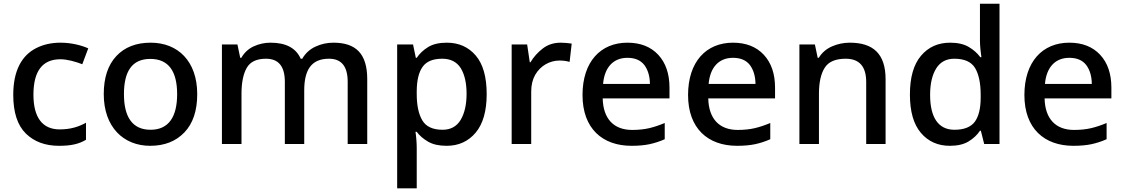

<svg xmlns="http://www.w3.org/2000/svg" viewBox="-20 -780 6089 1040"><path d="M299.8 9.8C365.7 9.8 407.2 0 445.8 -22.9V-115.2C407.2 -93.8 363.3 -79.1 303.2 -79.1C209.5 -79.1 161.1 -144 161.1 -267.1C161.1 -395 210 -459 307.1 -459C344.2 -459 388.7 -446.3 425.8 -432.1L458 -518.1C423.3 -533.7 368.2 -548.8 308.1 -548.8C258.8 -548.8 214.8 -539.1 176.3 -519.5C99.1 -480.5 51.8 -399.4 51.8 -266.1C51.8 -170.9 74.7 -101.1 120.1 -56.6C165.5 -12.2 225.1 9.8 299.8 9.8Z M1048.3 -270C1048.3 -449.2 942.9 -548.8 796.4 -548.8C717.8 -548.8 655.8 -524.9 610.4 -476.6C564.9 -428.2 542 -359.4 542 -270C542 -92.3 648.4 9.8 793.5 9.8C871.1 9.8 933.1 -14.6 979.5 -63.5C1025.4 -111.8 1048.3 -180.7 1048.3 -270ZM651.4 -270C651.4 -392.6 694.3 -460.9 794.4 -460.9C894 -460.9 939.5 -392.6 939.5 -270C939.5 -148.9 895 -77.1 795.4 -77.1C695.3 -77.1 651.4 -148.9 651.4 -270Z M1786.1 -548.8C1752.4 -548.8 1720.2 -542 1689.5 -527.8C1658.7 -513.7 1634.3 -491.7 1617.2 -461.9H1608.9C1583 -520 1528.8 -548.8 1445.3 -548.8C1413.1 -548.8 1382.8 -542 1354 -528.8C1325.2 -515.6 1303.2 -494.6 1287.1 -466.8H1281.2L1266.1 -539.1H1182.1V0H1288.1V-272C1288.1 -333 1297.9 -380.4 1316.9 -413.1C1335.9 -445.8 1370.6 -461.9 1420.9 -461.9C1488.8 -461.9 1522.9 -420.4 1522.9 -336.9V0H1627.9V-290C1627.9 -400.9 1666 -461.9 1762.2 -461.9C1829.6 -461.9 1863.3 -420.4 1863.3 -336.9V0H1969.2V-351.1C1969.2 -489.7 1907.2 -548.8 1786.1 -548.8Z M2400.4 -548.8C2358.4 -548.8 2324.7 -541 2298.8 -524.9C2272.9 -508.8 2252.4 -489.7 2237.3 -466.8H2232.4L2217.3 -539.1H2131.3V240.2H2237.3V20C2237.3 -5.4 2234.4 -42 2230.5 -65.9H2237.3C2252.4 -45.4 2272.9 -27.8 2298.8 -12.7C2324.7 2.4 2357.9 9.8 2399.4 9.8C2464.4 9.8 2516.6 -14.2 2556.6 -61.5C2596.2 -108.9 2616.2 -178.7 2616.2 -270C2616.2 -362.8 2596.7 -432.6 2557.1 -479C2517.6 -525.4 2465.3 -548.8 2400.4 -548.8ZM2375.5 -461.9C2420.9 -461.9 2454.1 -444.8 2475.6 -411.1C2496.6 -377 2507.3 -330.6 2507.3 -272C2507.3 -213.9 2496.6 -167 2475.6 -131.3C2454.1 -95.2 2421.4 -77.1 2377.4 -77.1C2324.2 -77.1 2287.6 -94.2 2267.6 -127.9C2247.6 -161.6 2237.3 -209 2237.3 -271V-287.1C2237.8 -345.7 2248.5 -389.6 2269.5 -418.5C2290 -447.3 2325.2 -461.9 2375.5 -461.9Z M3017.6 -548.8C2980 -548.8 2947.8 -538.6 2920.4 -517.6C2893.1 -496.6 2870.6 -471.7 2853.5 -442.9H2849.6L2835.4 -539.1H2751.5V0H2857.4V-284.2C2857.4 -319.3 2864.7 -349.6 2878.9 -374.5C2907.7 -424.8 2958.5 -452.1 3011.2 -452.1C3030.3 -452.1 3048.3 -449.7 3065.4 -444.8L3076.7 -543.9C3060.5 -546.4 3035.6 -548.8 3017.6 -548.8Z M3378.4 -548.8C3233.4 -548.8 3135.3 -445.8 3135.3 -265.1C3135.3 -83.5 3243.7 9.8 3400.4 9.8C3438.5 9.8 3471.2 6.8 3498.5 1C3525.9 -4.9 3553.2 -13.7 3580.6 -25.9V-113.8C3551.8 -101.6 3523.9 -92.3 3497.1 -85.9C3470.2 -79.6 3439 -76.2 3404.3 -76.2C3304.7 -76.2 3247.1 -136.2 3244.6 -247.1H3606.4V-305.2C3606.4 -380.4 3585.9 -439.9 3545.4 -483.4C3504.9 -526.9 3449.2 -548.8 3378.4 -548.8ZM3378.4 -466.8C3419.9 -466.8 3450.2 -453.6 3470.2 -427.7C3489.7 -401.4 3500 -367.2 3500.5 -325.2H3246.6C3254.4 -415.5 3302.2 -466.8 3378.4 -466.8Z M3950.2 -548.8C3805.2 -548.8 3707 -445.8 3707 -265.1C3707 -83.5 3815.4 9.8 3972.2 9.8C4010.3 9.8 4043 6.8 4070.3 1C4097.7 -4.9 4125 -13.7 4152.3 -25.9V-113.8C4123.5 -101.6 4095.7 -92.3 4068.8 -85.9C4042 -79.6 4010.7 -76.2 3976.1 -76.2C3876.5 -76.2 3818.8 -136.2 3816.4 -247.1H4178.2V-305.2C4178.2 -380.4 4157.7 -439.9 4117.2 -483.4C4076.7 -526.9 4021 -548.8 3950.2 -548.8ZM3950.2 -466.8C3991.7 -466.8 4022 -453.6 4042 -427.7C4061.5 -401.4 4071.8 -367.2 4072.3 -325.2H3818.4C3826.2 -415.5 3874 -466.8 3950.2 -466.8Z M4583 -548.8C4549.3 -548.8 4517.1 -542 4486.8 -528.8C4456.1 -515.6 4432.1 -494.6 4415 -466.8H4409.2L4394 -539.1H4310.1V0H4416V-272C4416 -333 4426.3 -380.4 4447.3 -413.1C4467.8 -445.8 4505.9 -461.9 4561 -461.9C4634.8 -461.9 4671.9 -419.9 4671.9 -335.9V0H4776.9V-351.1C4776.9 -489.7 4708.5 -548.8 4583 -548.8Z M5125 9.8C5166.5 9.8 5200.2 2 5226.1 -13.7C5252 -29.3 5272.9 -48.8 5288.1 -71.8H5293L5311 0H5394V-759.8H5288.1V-558.1C5288.1 -543.9 5289.1 -528.3 5291 -510.3C5293 -492.2 5294.4 -478.5 5295.9 -470.2H5290C5273.9 -492.2 5252.9 -510.7 5227.1 -525.9C5201.2 -541 5167.5 -548.8 5127 -548.8C5061.5 -548.8 5008.8 -525.4 4968.8 -478C4928.7 -430.7 4908.7 -360.8 4908.7 -268.1C4908.7 -175.8 4928.7 -106.4 4968.3 -60.1C5007.8 -13.7 5060.1 9.8 5125 9.8ZM5149.9 -77.1C5062 -77.1 5018.1 -144.5 5018.1 -266.1C5018.1 -326.7 5029.3 -374.5 5051.3 -409.7C5073.2 -444.3 5105.5 -461.9 5148.9 -461.9C5203.6 -461.9 5241.2 -445.3 5261.7 -411.6C5281.7 -377.9 5292 -329.6 5292 -267.1V-251C5292 -192.9 5281.2 -149.4 5260.3 -120.6C5238.8 -91.8 5202.1 -77.1 5149.9 -77.1Z M5772 -548.8C5627 -548.8 5528.8 -445.8 5528.8 -265.1C5528.8 -83.5 5637.2 9.8 5793.9 9.8C5832 9.8 5864.7 6.8 5892.1 1C5919.4 -4.9 5946.8 -13.7 5974.1 -25.9V-113.8C5945.3 -101.6 5917.5 -92.3 5890.6 -85.9C5863.8 -79.6 5832.5 -76.2 5797.9 -76.2C5698.2 -76.2 5640.6 -136.2 5638.2 -247.1H6000V-305.2C6000 -380.4 5979.5 -439.9 5939 -483.4C5898.4 -526.9 5842.8 -548.8 5772 -548.8ZM5772 -466.8C5813.5 -466.8 5843.8 -453.6 5863.8 -427.7C5883.3 -401.4 5893.6 -367.2 5894 -325.2H5640.1C5647.9 -415.5 5695.8 -466.8 5772 -466.8Z"/></svg>

Font: Noto Reveo Sans
Style: Regular
Weight: 500
Designer: Monotype Design Team
Foundry: Monotype Imaging Inc.
Version: Version 2.007